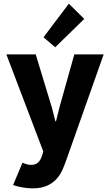

<svg xmlns="http://www.w3.org/2000/svg" viewBox="-20 -825 602 1058"><path d="M157.7 212.9Q131.3 212.9 101.6 207.3Q71.8 201.7 52.2 194.8L104 71.3Q114.7 76.7 127.4 80.1Q140.1 83.5 150.4 83.5Q173.8 83.5 186.8 72.8Q199.7 62 205.8 47.6Q211.9 33.2 214.8 23.4L234.9 -56.2L224.1 24.4L15.1 -525.4H176.8L265.6 -233.4L285.2 -156.7H288.6L307.6 -233.4L389.6 -525.4H551.3L344.7 58.6Q336.9 81.1 325.4 107.9Q314 134.8 293.9 158.4Q273.9 182.1 241.2 197.5Q208.5 212.9 157.7 212.9ZM284.2 -564.5 219.7 -619.6 359.4 -804.7 444.3 -720.7Z"/></svg>

Font: Reddit Mono ExtraBold
Style: Regular
Weight: 800
Monospace: yes
Designer: Stephen Hutchings
Foundry: Reddit
Version: Version 1.014